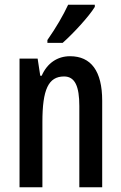

<svg xmlns="http://www.w3.org/2000/svg" viewBox="-20 -786 509 806"><path d="M378 -757V-766H266C245 -721 216 -671 179 -618V-606H243C286 -644 353 -716 378 -757ZM274 -550C221 -550 178 -521 155 -468H149L138 -540H62V0H158V-274C158 -410 183 -465 249 -465C295 -465 313 -423 313 -341V0H409V-363C409 -488 362 -550 274 -550Z"/></svg>

Font: Noto Sans Khmer ExtraCondensed Medium
Style: Regular
Weight: 500
Width: 2
Designer: Danh Hong and the Monotype Design Team
Foundry: Monotype Imaging Inc.
Version: Version 2.004